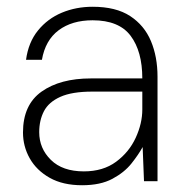

<svg xmlns="http://www.w3.org/2000/svg" viewBox="-20 -536 546 568"><path d="M223 12Q166 12 127 -10Q88 -32 68 -67.5Q48 -103 48 -144Q48 -226 103 -265Q158 -304 249 -304H401Q401 -384 366.5 -430Q332 -476 254 -476Q193 -476 153.5 -446.5Q114 -417 104 -359H57Q64 -411 92.5 -446Q121 -481 163 -498.5Q205 -516 254 -516Q323 -516 365 -488.5Q407 -461 426.5 -414.5Q446 -368 446 -309V0H406L402 -101Q390 -79 369 -52.5Q348 -26 312.5 -7Q277 12 223 12ZM228 -29Q285 -29 323.5 -57.5Q362 -86 381.5 -128.5Q401 -171 401 -212V-265H253Q193 -265 158.5 -249.5Q124 -234 110 -207Q96 -180 96 -145Q96 -97 130.5 -63Q165 -29 228 -29Z"/></svg>

Font: DM Sans ExtraLight
Style: Regular
Weight: 200
Designer: Colophon Foundry, Jonny Pinhorn
Foundry: Colophon Foundry
Version: Version 4.004; ttfautohint (v1.8.4.7-5d5b)